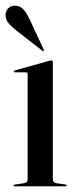

<svg xmlns="http://www.w3.org/2000/svg" viewBox="-26 -654 268 674"><path d="M159.5 -437V-25.5Q159.5 -13 171.5 -11L203 -6.5Q208 -6 208 -3Q208 0 204 0H24.5Q21.5 0 21.5 -3Q21.5 -5 25.5 -6L59 -11Q71 -13 71 -25V-394.5Q71 -400 65 -400H26Q22.5 -400 22.5 -403Q22.5 -405 26.5 -407L146.5 -440.5Q152.5 -442 155 -442Q159.5 -442 159.5 -437ZM78.5 -585 127 -481Q129 -477 128 -476Q125.5 -473.5 122.5 -476L31 -547Q15.5 -559 4.5 -572Q-6.5 -585 -6.5 -602.5Q-6.5 -613.5 2 -623.8Q10.5 -634 27.5 -634Q44 -634 56 -621.2Q68 -608.5 78.5 -585Z"/></svg>

Font: Fraunces144ptRegular
Style: Regular
Weight: 400
Version: Version 1.000;[0bf87f6ff]